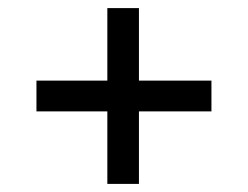

<svg xmlns="http://www.w3.org/2000/svg" viewBox="-20 -531 612 474"><path d="M245 -77H323V-256H502V-332H323V-511H245V-332H70V-256H245Z"/></svg>

Font: Nithya Ranjana DU
Style: Regular
Weight: 400
Designer: Designed by Tathagata Biswas and Noopur Datye with help from Ananda Maharjan, Callijatra
Foundry: Ek Type
Version: Version 1.000;Glyphs 3.2.3 (3260)